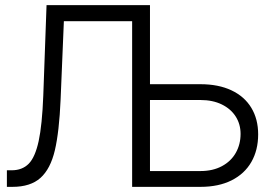

<svg xmlns="http://www.w3.org/2000/svg" viewBox="-20 -727 1069 747"><path d="M6.8 -64.5H25.4Q66.4 -64.5 91.6 -89.8Q116.7 -115.2 130.4 -178Q144 -240.7 148.4 -355.5L161.1 -707H563.5V-399.4H759.8Q830.1 -399.4 880.6 -375.5Q931.2 -351.6 957.8 -307.6Q984.4 -263.7 984.4 -204.1Q984.4 -143.1 958 -96.9Q931.6 -50.8 881.1 -25.4Q830.6 0 759.8 0H494.1V-644.5H228.5L215.8 -339.8Q210.4 -214.4 193.4 -142.1Q176.3 -69.8 137.5 -34.9Q98.6 0 28.3 0H6.8ZM759.8 -61.5Q808.1 -61.5 843.5 -80.6Q878.9 -99.6 897.5 -132.6Q916 -165.5 916 -206.1Q916 -243.7 897.2 -273.4Q878.4 -303.2 843 -320.6Q807.6 -337.9 759.8 -337.9H563.5V-61.5Z"/></svg>

Font: Pretendard GOV Light
Style: Regular
Weight: 300
Designer: Base glyphs from Inter by Rasmus Andersson; Hangeul glyphs from Noto Sans CJK(Source Han Sans) by Jang Soo-young and Kan
Foundry: Kil Hyung-jin
Version: Version 1.309